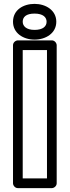

<svg xmlns="http://www.w3.org/2000/svg" viewBox="-20 -944 363 989"><path d="M222 -25H97V-686H222ZM247 25C258 25 272 15 272 0V-711C272 -722 262 -736 247 -736H72C61 -736 47 -726 47 -711V0C47 11 57 25 72 25ZM158 -790C115 -790 97 -810 97 -832C97 -856 114 -874 158 -874C202 -874 220 -855 220 -832C220 -809 202 -790 158 -790ZM158 -740C216 -740 270 -773 270 -832C270 -891 216 -924 158 -924C100 -924 47 -893 47 -832C47 -773 100 -740 158 -740Z"/></svg>

Font: Asimov
Style: XWidOu
Weight: 500
Designer: Google
Version: Version 2.000980; 2014